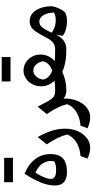

<svg xmlns="http://www.w3.org/2000/svg" viewBox="564 -1358 1072 2240"><g transform="rotate(-90 1100.0 -238.0)"><path d="M213.9 7.3Q56.2 7.3 56.2 -132.3Q56.2 -212.9 91.3 -299.3Q126.5 -385.7 193.8 -487.3Q303.2 -442.9 362.8 -365.2Q422.4 -287.6 422.4 -185.1Q422.4 -86.9 372.3 -39.8Q322.3 7.3 213.9 7.3ZM205.6 -359.9Q132.8 -248.5 132.8 -177.7Q132.8 -119.6 233.4 -119.6Q302.7 -119.6 336.4 -140.1Q341.8 -159.2 341.8 -182.6Q341.8 -239.3 305.7 -286.6Q269.5 -334 205.6 -359.9ZM94.2 -623V-725.6H378.9V-623Z M718.8 -12.7Q718.8 67.9 689.2 133.8Q659.7 199.7 609.9 238.8Q560.1 277.8 499 277.8Q467.3 277.8 436.5 270.8Q405.8 263.7 369.6 247.1L399.4 165.5Q493.2 158.7 560.1 116.7Q627 74.7 650.9 8.3Q636.2 -47.9 608.9 -103.8Q581.5 -159.7 535.2 -228.5L621.6 -334.5Q673.8 -238.3 696.3 -163.6Q718.8 -88.9 718.8 -12.7Z M975.6 -334.5 1024.9 -241.2Q1046.4 -198.2 1065.2 -174.1Q1084 -149.9 1106.7 -140.1Q1129.4 -130.4 1162.1 -130.4H1162.6V0H1162.1Q1133.8 0 1111.8 -8.5Q1089.8 -17.1 1069.8 -32.2Q1073.2 55.2 1044.7 125.5Q1016.1 195.8 965.8 236.8Q915.5 277.8 853 277.8Q822.3 277.8 791.5 271Q760.7 264.2 723.6 247.1L753.4 165.5Q847.2 158.7 914.1 116.7Q981 74.7 1004.9 8.3Q990.7 -47.4 963.1 -103.5Q935.5 -159.7 889.2 -228.5Z M1397.5 -499.5Q1447.8 -499.5 1490 -473.4Q1532.2 -447.3 1557.9 -402.6Q1583.5 -357.9 1583.5 -302.2Q1583.5 -250.5 1563 -208.7Q1542.5 -167 1506.8 -135.7Q1568.4 -130.4 1642.6 -130.4H1643.1V0H1642.6Q1560.5 0 1496.8 -12Q1433.1 -23.9 1382.3 -46.9Q1332 -24.4 1277.8 -12.2Q1223.6 0 1162.6 0Q1153.3 0 1148.9 -7.8Q1144.5 -15.6 1144.5 -34.7V-95.7Q1144.5 -114.7 1148.9 -122.6Q1153.3 -130.4 1162.6 -130.4Q1191.9 -130.4 1223.1 -132.1Q1254.4 -133.8 1279.8 -138.2Q1249.5 -167.5 1231.4 -206.8Q1213.4 -246.1 1213.4 -294.9Q1213.4 -353.5 1239 -399.9Q1264.6 -446.3 1306.6 -472.9Q1348.6 -499.5 1397.5 -499.5ZM1397 -385.7Q1359.9 -385.7 1329.3 -353.5Q1298.8 -321.3 1291.5 -273.4Q1297.9 -232.9 1326.7 -206.5Q1355.5 -180.2 1396 -163.6Q1438.5 -180.2 1467.8 -206.8Q1497.1 -233.4 1504.9 -273.4Q1497.1 -321.3 1465.8 -353.5Q1434.6 -385.7 1397 -385.7ZM1269.5 -651.4V-753.9H1554.2V-651.4Z M1973.1 -427.7Q2030.3 -427.7 2068.8 -392.1Q2107.4 -356.4 2127.2 -298.3Q2147 -240.2 2147 -172.4Q2147 -156.7 2139.2 -132.1Q2131.3 -107.4 2119.1 -81.5Q2106.9 -55.7 2093.5 -36.1Q2080.1 -16.6 2068.8 -10.7Q2030.8 7.8 1970.2 7.8Q1922.9 7.8 1878.2 -4.9Q1833.5 -17.6 1801.8 -42.5L1814.5 -121.1Q1791.5 -65.9 1748.3 -33Q1705.1 0 1643.1 0Q1633.8 0 1629.4 -7.8Q1625 -15.6 1625 -34.7V-95.7Q1625 -114.7 1629.4 -122.6Q1633.8 -130.4 1643.1 -130.4Q1694.8 -130.4 1726.3 -157.7Q1757.8 -185.1 1789.1 -247.1Q1824.7 -318.4 1852.8 -357.7Q1880.9 -397 1909.2 -412.4Q1937.5 -427.7 1973.1 -427.7ZM1967.8 -315.4Q1943.8 -315.4 1925 -303.7Q1906.2 -292 1886.2 -261.2Q1866.2 -230.5 1838.9 -173.3Q1860.4 -152.3 1899.9 -138.2Q1939.5 -124 1985.8 -124Q2042 -124 2073.7 -145.5Q2071.3 -221.7 2042 -268.6Q2012.7 -315.4 1967.8 -315.4Z"/></g></svg>

Font: Pinar-DS3-FD SemiBold
Style: Regular
Weight: 600
Designer: Amin Abedi
Version: Version 3.000